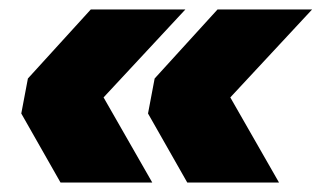

<svg xmlns="http://www.w3.org/2000/svg" viewBox="-20 -456 680 406"><path d="M108 -70 25 -216 39 -290 172 -436H372L199 -250L302 -70ZM376 -70 293 -216 307 -290 440 -436H640L467 -250L570 -70Z"/></svg>

Font: Livvic Black
Style: Italic
Weight: 900
Italic angle: -10°
Designer: Jacques Le Bailly, Baron von Fonthausen
Version: Version 1.001; ttfautohint (v1.8.2)